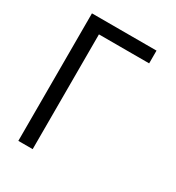

<svg xmlns="http://www.w3.org/2000/svg" viewBox="-154 -720 746 815"><g transform="rotate(30 219.0 -312.5)"><path d="M128.9 -562.5V0H58.6V-625H375V-562.5Z"/></g></svg>

Font: Sudo Variable
Style: Regular
Weight: 400
Monospace: yes
Designer: Jens Kutilek
Foundry: Jens Kutilek
Version: Version 0.040